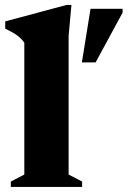

<svg xmlns="http://www.w3.org/2000/svg" viewBox="-30 -734 501 754"><path d="M239.5 -48.5 292.5 -21V0H12.5V-21L65.5 -48.5V-566.5Q52.5 -584 36.2 -595.8Q20 -607.5 -9.5 -621.5V-650L231 -714.5H250.5L239.5 -593ZM291.5 -489 325.5 -699.5H451.5V-684.5L345.5 -489Z"/></svg>

Font: Newsreader 16pt ExtraBold
Style: Regular
Weight: 800
Designer: Hugues Gentile
Foundry: Production Type
Version: Version 1.003; ttfautohint (v1.8.3)